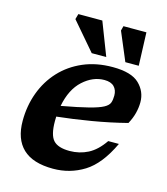

<svg xmlns="http://www.w3.org/2000/svg" viewBox="-111 -816 793 913"><g transform="rotate(15 285.5 -359.0)"><path d="M507.5 -183Q456 -73.5 387 -30.8Q318 12 235 12Q135 12 86 -34.8Q37 -81.5 37 -171Q37 -245 61 -310Q85 -375 130.5 -424Q176 -473 240.5 -500.8Q305 -528.5 385.5 -528.5Q477.5 -528.5 516.2 -491Q555 -453.5 555 -400.5Q555 -374.5 547.8 -346.2Q540.5 -318 525.5 -291Q441.5 -269.5 353.8 -254.8Q266 -240 186 -231.5Q185.5 -220.5 185.5 -209Q185.5 -141 208.8 -115.5Q232 -90 289 -90Q337.5 -90 379 -111.2Q420.5 -132.5 455 -183ZM363 -459Q306.5 -459 258 -415Q209.5 -371 193 -286Q278 -301.5 325.8 -313.8Q373.5 -326 395 -337.8Q416.5 -349.5 421.8 -364Q427 -378.5 427 -399Q427 -426.5 411 -442.8Q395 -459 363 -459ZM342.5 -566.5H271L154 -703L161.5 -729.5H279.5ZM502.5 -566.5H436.5L377.5 -706.5L383.5 -729.5H496.5Z"/></g></svg>

Font: Newsreader 6pt SemiBold
Style: Italic
Weight: 600
Italic angle: -17°
Designer: Hugues Gentile
Foundry: Production Type
Version: Version 1.003; ttfautohint (v1.8.3)